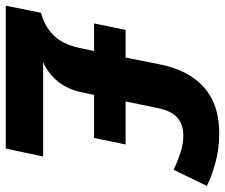

<svg xmlns="http://www.w3.org/2000/svg" viewBox="-82 -688 765 652"><g transform="rotate(90 300.0 -362.5)"><path d="M-6 0 18 -120Q62 -131 93 -161Q124 -191 137 -249L148 -300H54L76 -407H170L194 -528Q214 -623 272 -674Q330 -725 426 -725Q479 -725 525.5 -712.5Q572 -700 606 -683L551 -570Q522 -584 492 -593.5Q462 -603 435 -603Q398 -603 375 -583.5Q352 -564 342 -519L319 -407H465L443 -300H297L288 -259Q278 -210 251 -177Q224 -144 186 -127H506L479 0Z"/></g></svg>

Font: Noto IKEA Latin
Style: Bold Italic
Weight: 700
Italic angle: -12°
Designer: Monotype Design Team
Foundry: Monotype Imaging Inc.
Version: Version 1.0